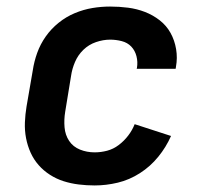

<svg xmlns="http://www.w3.org/2000/svg" viewBox="-20 -558 640 586"><path d="M269 8Q244 8 220 5Q196 2 174 -5Q152 -12 132.5 -24.5Q113 -37 98 -54Q83 -71 73.5 -92Q64 -113 59.5 -136.5Q55 -160 56 -184.5Q57 -209 61 -233L80 -343Q84 -370 93.5 -396.5Q103 -423 119.5 -446.5Q136 -470 159 -488.5Q182 -507 208.5 -518Q235 -529 262 -533.5Q289 -538 316 -538Q344 -538 371 -534.5Q398 -531 422.5 -521.5Q447 -512 467.5 -496Q488 -480 500.5 -457.5Q513 -435 517.5 -408Q522 -381 517 -354Q517 -352 516.5 -350.5Q516 -349 516 -348H397Q397 -348 397.5 -349Q398 -350 398 -351Q401 -369 396.5 -386.5Q392 -404 380.5 -416Q369 -428 351.5 -432.5Q334 -437 316 -437Q295 -437 273 -429.5Q251 -422 234.5 -406Q218 -390 209 -369Q200 -348 197 -327L179 -217Q175 -193 177 -169.5Q179 -146 191 -128Q203 -110 224 -101.5Q245 -93 269 -93Q288 -93 307 -98Q326 -103 342.5 -115.5Q359 -128 371.5 -144.5Q384 -161 391 -179L502 -143Q487 -109 463 -79.5Q439 -50 407 -29.5Q375 -9 339.5 -0.5Q304 8 269 8Z"/></svg>

Font: Iosevka Slab Extended
Style: Bold Italic
Weight: 700
Width: 7
Italic angle: -9°
Monospace: yes
Designer: Belleve Invis
Foundry: Belleve Invis
Version: Version 11.1.0; ttfautohint (v1.8.3)